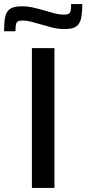

<svg xmlns="http://www.w3.org/2000/svg" viewBox="-47 -925 425 945"><path d="M110 0V-688H221V0ZM-27 -771Q-27 -812 -22 -839.5Q-17 -867 1.5 -880.5Q20 -894 59 -894Q90 -894 120 -887Q150 -880 180 -871Q203 -864 224 -858.5Q245 -853 268 -853Q293 -853 298 -864Q303 -875 303 -905H358Q358 -864 352.5 -836.5Q347 -809 329 -795.5Q311 -782 273 -782Q238 -782 209.5 -789.5Q181 -797 150 -806Q127 -813 105 -818.5Q83 -824 64 -824Q39 -824 34 -812.5Q29 -801 29 -771Z"/></svg>

Font: Saira Expanded Medium
Style: Regular
Weight: 500
Width: 7
Designer: Hector Gatti with collaboration of the Omnibus-Type team
Foundry: Omnibus-Type
Version: Version 1.100; ttfautohint (v1.8.3)